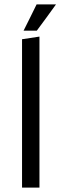

<svg xmlns="http://www.w3.org/2000/svg" viewBox="-20 -851 279 871"><path d="M146 -831H234Q212 -801 190.5 -771Q169 -741 147 -712H87Q102 -741 116.5 -771Q131 -801 146 -831ZM80 0V-673L159 -685V0Z"/></svg>

Font: Palanquin
Style: Regular
Weight: 400
Designer: Pria Ravichandran
Version: Version 1.0.4